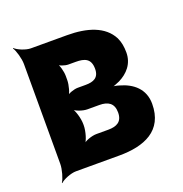

<svg xmlns="http://www.w3.org/2000/svg" viewBox="-109 -651 737 774"><g transform="rotate(-20 259.5 -264.0)"><path d="M452 -381C452 -406 448 -427 439 -446C408 -506 337 -528 251 -528H96C74 -528 41 -542 29 -554L28 -552C37 -539 48 -502 48 -478V-50C48 -26 37 11 28 24L29 26C41 14 75 0 97 0H283C390 0 479 -35 479 -151C479 -215 435 -250 381 -265C369 -269 352 -272 342 -271L343 -267C353 -268 371 -275 384 -281C422 -300 452 -332 452 -381ZM338 -165C338 -125 313 -113 277 -113H226C206 -113 174 -102 164 -89L166 -87C179 -99 190 -139 190 -163V-169C190 -193 179 -233 166 -245L164 -243C174 -230 206 -219 226 -219H277C314 -219 338 -205 338 -165ZM311 -362C311 -324 287 -314 253 -314H219C203 -314 176 -305 167 -294L170 -291C181 -302 190 -337 190 -358V-376C190 -394 182 -426 172 -436L169 -433C177 -423 201 -415 216 -415H247C285 -415 311 -406 311 -362Z"/></g></svg>

Font: Asimov
Style: EdgeExtreme
Weight: 500
Designer: Google
Version: Version 2.000980: 2014